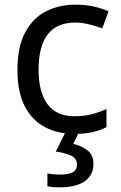

<svg xmlns="http://www.w3.org/2000/svg" viewBox="-20 -566 520 826"><path d="M300 10Q229 10 173.5 -19Q118 -48 86.5 -109Q55 -170 55 -265Q55 -364 88 -426Q121 -488 177.5 -517Q234 -546 306 -546Q347 -546 385 -537.5Q423 -529 447 -517L420 -444Q396 -453 364 -461Q332 -469 304 -469Q146 -469 146 -266Q146 -169 184.5 -117.5Q223 -66 299 -66Q343 -66 376.5 -75Q410 -84 438 -97V-19Q411 -5 378.5 2.5Q346 10 300 10ZM382 139Q382 187 345 213.5Q308 240 234 240Q202 240 184 235V180Q193 182 208 183.5Q223 185 237 185Q273 185 292 175.5Q311 166 311 141Q311 115 284.5 103Q258 91 220 86L263 0H321L295 53Q331 61 356.5 81Q382 101 382 139Z"/></svg>

Font: Noto Sans Historical
Style: Regular
Weight: 400
Designer: Monotype Design Team
Foundry: Monotype Imaging Inc.
Version: Version 2.013; ttfautohint (v1.8.4.7-5d5b)